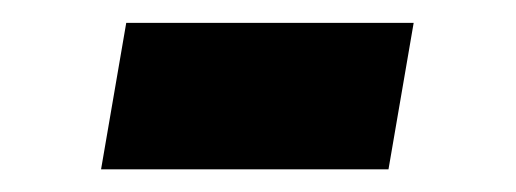

<svg xmlns="http://www.w3.org/2000/svg" viewBox="-20 -390 449 167"><path d="M339.8 -370.1 317.9 -242.7H67.9L89.8 -370.1Z"/></svg>

Font: Roboto Condensed Black
Style: Italic
Weight: 900
Italic angle: -12°
Designer: Christian Robertson
Foundry: Google
Version: Version 3.008; 2023